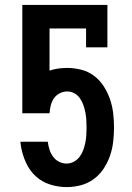

<svg xmlns="http://www.w3.org/2000/svg" viewBox="-20 -755 540 783"><path d="M252 8Q218 8 184.5 -2.5Q151 -13 126 -36Q101 -59 86.5 -90.5Q72 -122 66 -155L63 -177H175V-176Q177 -160 182 -144.5Q187 -129 196.5 -116Q206 -103 220.5 -95.5Q235 -88 252 -88Q267 -88 281 -95.5Q295 -103 304.5 -115.5Q314 -128 319.5 -143Q325 -158 328 -173Q331 -188 332 -204Q333 -220 333 -235Q333 -251 332 -266.5Q331 -282 328 -297Q325 -312 320 -326.5Q315 -341 306 -354Q297 -367 283.5 -374.5Q270 -382 254 -382Q238 -382 223.5 -374.5Q209 -367 200 -354Q191 -341 187 -325Q183 -309 182 -293H71V-735H418V-562H331V-639H182V-467Q199 -473 217.5 -475.5Q236 -478 254 -478Q283 -478 312 -470.5Q341 -463 364 -445.5Q387 -428 403 -403Q419 -378 428.5 -350.5Q438 -323 441.5 -294Q445 -265 445 -235Q445 -206 441.5 -176.5Q438 -147 428.5 -119.5Q419 -92 402.5 -67Q386 -42 362 -24.5Q338 -7 309.5 0.5Q281 8 252 8Z"/></svg>

Font: Iosevka Gothic
Style: Bold
Weight: 700
Monospace: yes
Designer: Belleve Invis
Foundry: Belleve Invis
Version: Version 15.5.1; ttfautohint (v1.8.4)